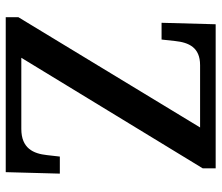

<svg xmlns="http://www.w3.org/2000/svg" viewBox="-70 -684 754 653"><g transform="rotate(90 306.5 -357.0)"><path d="M38 0H565L570 -184H512L507 -140C502 -94 484 -53 418 -53H176L552 -670V-714H62L57 -530H114L119 -576C124 -623 141 -661 201 -661H413L38 -43Z"/></g></svg>

Font: Noto Serif Gurmukhi Medium
Style: Regular
Weight: 500
Designer: Vaibhav Singh and the Monotype Design Team
Foundry: Monotype Imaging Inc.
Version: Version 2.004